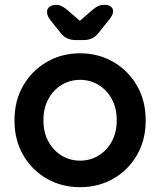

<svg xmlns="http://www.w3.org/2000/svg" viewBox="-20 -766 664 796"><path d="M584 -267Q584 -185 547.5 -122.5Q511 -60 449.5 -25Q388 10 312 10Q236 10 174.5 -25Q113 -60 76.5 -122.5Q40 -185 40 -267Q40 -349 76.5 -411.5Q113 -474 174.5 -509.5Q236 -545 312 -545Q388 -545 449.5 -509.5Q511 -474 547.5 -411.5Q584 -349 584 -267ZM464 -267Q464 -318 443.5 -355.5Q423 -393 388.5 -414Q354 -435 312 -435Q270 -435 235.5 -414Q201 -393 180.5 -355.5Q160 -318 160 -267Q160 -217 180.5 -179.5Q201 -142 235.5 -121Q270 -100 312 -100Q354 -100 388.5 -121Q423 -142 443.5 -179.5Q464 -217 464 -267ZM292 -600Q254 -600 231 -630L187 -685Q175 -701 175 -717Q175 -730 185.5 -738Q196 -746 216 -746Q234 -746 261 -723L326 -667L300 -670L361 -723Q375 -735 386 -740.5Q397 -746 416 -746Q430 -746 439.5 -738.5Q449 -731 449 -720Q449 -713 445.5 -704.5Q442 -696 433 -685L389 -630Q366 -600 328 -600Z"/></svg>

Font: zvoove
Style: Bold
Weight: 700
Designer: Vernon Adams (Nunito) & Andrew Paglinawan (Quicksand)
Foundry: zvoove
Version: Version 3.006